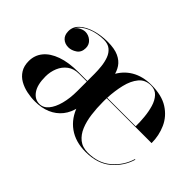

<svg xmlns="http://www.w3.org/2000/svg" viewBox="-77 -719 979 979"><g transform="rotate(45 412.0 -230.0)"><path d="M212 10Q182.5 10 152.8 3.8Q123 -2.5 98.5 -16.5Q74 -30.5 59 -54.5Q44 -78.5 44 -113.5Q44 -155.5 69.5 -186.8Q95 -218 144 -235.5Q193 -253 264 -253H327.5V-304.5Q327.5 -329.5 324.5 -357Q321.5 -384.5 312.8 -408.2Q304 -432 286 -446.8Q268 -461.5 238 -461.5Q216 -461.5 193 -457.2Q170 -453 149.5 -444.2Q129 -435.5 113.2 -422.8Q97.5 -410 89.5 -393Q98 -407.5 113 -415.2Q128 -423 142.5 -423.5Q166.5 -423.5 185 -407.5Q203.5 -391.5 203.5 -366.5Q203.5 -335 181.5 -320.2Q159.5 -305.5 137.5 -305.5Q112 -305.5 95.5 -320.8Q79 -336 79 -364.5Q79 -397.5 105 -420.8Q131 -444 172.2 -456Q213.5 -468 259.5 -468Q309 -468 338.8 -454.2Q368.5 -440.5 383.8 -417.5Q399 -394.5 404.5 -366.5L394.5 -365.5Q419 -416 464.5 -443Q510 -470 573 -470Q647.5 -470 693.8 -440.5Q740 -411 761.5 -363Q783 -315 783 -260.5H459.5Q459 -253.5 459 -246.8Q459 -240 459 -233Q459 -189 464.5 -146.5Q470 -104 484 -70.2Q498 -36.5 523.2 -16.2Q548.5 4 587.5 4Q663 4 712.5 -38.5Q762 -81 780.5 -142.5H784.5Q765 -77.5 713.2 -34Q661.5 9.5 576 9.5Q503.5 9.5 453.8 -26.2Q404 -62 382.5 -127.5L391.5 -128.5Q382.5 -83 358 -52.2Q333.5 -21.5 296.5 -5.8Q259.5 10 212 10ZM237 3Q265 3 285.2 -21.2Q305.5 -45.5 316.5 -87Q327.5 -128.5 327.5 -180.5V-249H272Q235 -249 210 -230.5Q185 -212 172.5 -182Q160 -152 160 -118Q160 -58.5 181.8 -27.8Q203.5 3 237 3ZM459.5 -264H665Q665.5 -294 662.2 -329Q659 -364 649.8 -395.2Q640.5 -426.5 622 -446.5Q603.5 -466.5 573 -466.5Q532 -466.5 508 -437.5Q484 -408.5 473 -362.2Q462 -316 459.5 -264Z"/></g></svg>

Font: Bodoni Moda 48pt Medium
Style: Regular
Weight: 500
Designer: Owen Earl
Foundry: indestructible type
Version: Version 2.005